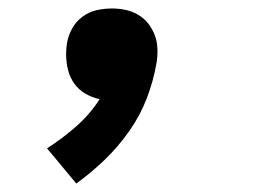

<svg xmlns="http://www.w3.org/2000/svg" viewBox="-20 -228 640 453"><path d="M160 205 91 122Q127 99 159.5 70.5Q192 42 215 6Q197 2 181.5 -7Q166 -16 155.5 -30.5Q145 -45 140.5 -63Q136 -81 136 -100Q136 -107 136.5 -113.5Q137 -120 138 -126Q141 -144 150 -160.5Q159 -177 174.5 -188.5Q190 -200 208 -204Q226 -208 244 -208Q261 -208 277 -204.5Q293 -201 307 -192.5Q321 -184 330.5 -171.5Q340 -159 345.5 -144Q351 -129 351.5 -112Q352 -95 349 -78Q342 -37 326.5 3.5Q311 44 285.5 80.5Q260 117 228 148Q196 179 160 205Z"/></svg>

Font: Iosevka Curly Heavy Extended
Style: Italic
Weight: 900
Width: 7
Italic angle: -9°
Monospace: yes
Designer: Belleve Invis
Foundry: Belleve Invis
Version: Version 11.1.0; ttfautohint (v1.8.3)